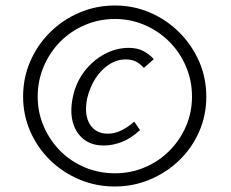

<svg xmlns="http://www.w3.org/2000/svg" viewBox="-20 -584 839 698"><path d="M397 94Q329 94 268.5 68.5Q208 43 162 -2Q116 -47 90 -106.5Q64 -166 64 -233Q64 -301 90 -361Q116 -421 162 -466.5Q208 -512 268.5 -538Q329 -564 398 -564Q466 -564 526 -538Q586 -512 632 -466Q678 -420 704 -360.5Q730 -301 730 -232Q730 -165 704 -105.5Q678 -46 632 -1.5Q586 43 525.5 68.5Q465 94 397 94ZM357 -55Q313 -55 284 -78Q255 -101 244.5 -140.5Q234 -180 245 -232Q256 -284 286.5 -324Q317 -364 359.5 -387Q402 -410 448 -410Q479 -410 501 -398.5Q523 -387 539 -369L503 -337Q490 -352 474.5 -360Q459 -368 437 -368Q405 -368 376.5 -349.5Q348 -331 327.5 -299.5Q307 -268 297 -227Q285 -167 306.5 -132.5Q328 -98 372 -98Q397 -98 421.5 -110Q446 -122 468 -142L489 -111Q455 -80 422 -67.5Q389 -55 357 -55ZM398 46Q455 46 506 24.5Q557 3 595.5 -35.5Q634 -74 656 -124.5Q678 -175 678 -233Q678 -291 656 -342.5Q634 -394 595.5 -432.5Q557 -471 506 -493Q455 -515 398 -515Q340 -515 288.5 -493Q237 -471 199 -432.5Q161 -394 139 -342.5Q117 -291 117 -233Q117 -175 139 -124.5Q161 -74 199 -35.5Q237 3 288.5 24.5Q340 46 398 46Z"/></svg>

Font: Ysabeau Infant
Style: Italic
Weight: 400
Italic angle: -12°
Designer: Christian Thalmann (Catharsis Fonts)
Version: Version 2.001;gftools[0.9.30]; featfreeze: ss01,ss02,lnum